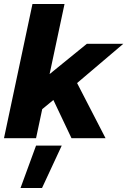

<svg xmlns="http://www.w3.org/2000/svg" viewBox="-26 -694 639 964"><path d="M-6 0 137 -674H298L223 -322L410 -474H593L361 -277L504 0H333L242 -192L186 -146L155 0ZM77 250 155 37H284L185 250Z"/></svg>

Font: Kanit SemiBold
Style: Italic
Weight: 600
Italic angle: -12°
Designer: Katatrad Team
Foundry: CadsonDemak
Version: Version 2.000; ttfautohint (v1.8.3)